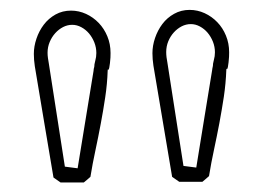

<svg xmlns="http://www.w3.org/2000/svg" viewBox="-20 -746 550 396"><path d="M335 -381.3Q325.2 -439 315.7 -496.1Q306.2 -553.2 296.4 -610.8Q295.4 -617.7 294.9 -623.8Q294.4 -629.9 294.4 -636.2Q294.4 -651.9 299.8 -667.7Q305.2 -683.6 314.9 -696.5Q324.7 -709.5 339.1 -717.5Q353.5 -725.6 371.1 -725.6Q387.2 -725.6 402.1 -718.8Q417 -711.9 428.2 -700.2Q439.5 -688.5 446 -672.6Q452.6 -656.7 452.6 -638.2Q452.6 -634.8 452.4 -628.9Q452.1 -623 451.4 -617.4Q450.7 -611.8 450 -607.7Q449.2 -603.5 447.8 -603.5Q447.3 -603.5 447.3 -604Q447.3 -606.9 448.2 -609.9V-608.9Q447.8 -607.4 447.5 -606.2Q447.3 -605 447.3 -603.5V-605.5Q447.3 -604.5 447 -603.8Q446.8 -603 446.8 -602.1Q445.8 -574.2 441.7 -546.6Q437.5 -519 432.4 -491.7Q427.2 -464.4 421.4 -437.3Q415.5 -410.2 411.1 -382.8Q407.7 -379.9 404.5 -377Q401.4 -374 397.5 -371.1H349.6ZM358.4 -403.8 384.8 -400.4Q393.1 -450.7 401.1 -500.7Q409.2 -550.8 417.5 -601.1Q418 -603 418 -604.7Q418 -606.4 418.9 -607.9Q418.5 -606.9 418.5 -605.5Q418.5 -604 418 -603Q418 -605 418.5 -606.7Q418.9 -608.4 419.4 -610.4Q418.9 -609.4 418.9 -607.9Q418.9 -606.4 418.5 -605.5Q418.5 -609.4 419.9 -612.3Q419.4 -611.3 419.4 -609.9Q419.4 -608.4 418.9 -607.4Q418.9 -614.7 421.1 -622.3Q423.3 -629.9 423.3 -638.2Q423.3 -649.4 419.2 -659.9Q415 -670.4 408.2 -678.5Q401.4 -686.5 392.3 -691.4Q383.3 -696.3 373.5 -696.3Q363.8 -696.3 354.7 -691.7Q345.7 -687 338.6 -679.2Q331.5 -671.4 327.1 -660.9Q322.8 -650.4 322.8 -638.7Q322.8 -633.3 323.5 -627.7Q324.2 -622.1 325.2 -617.2ZM90.3 -379.9Q80.6 -437.5 71 -494.6Q61.5 -551.8 51.8 -609.4Q50.8 -616.2 50.3 -622.3Q49.8 -628.4 49.8 -634.8Q49.8 -650.4 55.2 -666.3Q60.5 -682.1 70.3 -695.1Q80.1 -708 94.5 -716.1Q108.9 -724.1 126.5 -724.1Q142.6 -724.1 157.5 -717.3Q172.4 -710.4 183.6 -698.7Q194.8 -687 201.4 -671.1Q208 -655.3 208 -636.7Q208 -633.3 207.8 -627.4Q207.5 -621.6 206.8 -616Q206.1 -610.4 205.3 -606.2Q204.6 -602.1 203.1 -602.1Q202.6 -602.1 202.6 -602.5Q202.6 -605.5 203.6 -608.4V-607.4Q203.1 -606 202.9 -604.7Q202.6 -603.5 202.6 -602.1V-604Q202.6 -603 202.4 -602.3Q202.1 -601.6 202.1 -600.6Q201.2 -572.8 197 -545.2Q192.9 -517.6 187.7 -490.2Q182.6 -462.9 176.8 -435.8Q170.9 -408.7 166.5 -381.3Q163.1 -378.4 159.9 -375.5Q156.7 -372.6 152.8 -369.6H105ZM113.8 -402.3 140.1 -398.9Q148.4 -449.2 156.5 -499.3Q164.6 -549.3 172.9 -599.6Q173.3 -601.6 173.3 -603.3Q173.3 -605 174.3 -606.4Q173.8 -605.5 173.8 -604Q173.8 -602.5 173.3 -601.6Q173.3 -603.5 173.8 -605.2Q174.3 -606.9 174.8 -608.9Q174.3 -607.9 174.3 -606.4Q174.3 -605 173.8 -604Q173.8 -607.9 175.3 -610.8Q174.8 -609.9 174.8 -608.4Q174.8 -606.9 174.3 -606Q174.3 -613.3 176.5 -620.8Q178.7 -628.4 178.7 -636.7Q178.7 -647.9 174.6 -658.4Q170.4 -668.9 163.6 -677Q156.7 -685.1 147.7 -689.9Q138.7 -694.8 128.9 -694.8Q119.1 -694.8 110.1 -690.2Q101.1 -685.5 94 -677.7Q86.9 -669.9 82.5 -659.4Q78.1 -648.9 78.1 -637.2Q78.1 -631.8 78.9 -626.2Q79.6 -620.6 80.6 -615.7Z"/></svg>

Font: XB Kayhan Pook
Style: Regular
Weight: 700
Designer: Behnam
Foundry: Irmug
Version: Version 7.300 2009